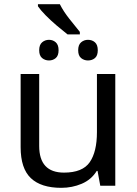

<svg xmlns="http://www.w3.org/2000/svg" viewBox="-20 -891 658 921"><path d="M267 -871Q284 -837 312 -801.5Q340 -766 363 -738V-726H304Q281 -744 252 -768.5Q223 -793 198.5 -818Q174 -843 162 -861V-871ZM215 -700Q234 -700 247.5 -688Q261 -676 261 -650Q261 -624 247.5 -612.5Q234 -601 215 -601Q196 -601 182 -612.5Q168 -624 168 -650Q168 -676 182 -688Q196 -700 215 -700ZM402 -700Q422 -700 435.5 -688Q449 -676 449 -650Q449 -624 435.5 -612.5Q422 -601 402 -601Q383 -601 369 -612.5Q355 -624 355 -650Q355 -676 369 -688Q383 -700 402 -700ZM533 -536V0H461L448 -71H444Q418 -29 372 -9.5Q326 10 274 10Q177 10 128 -36.5Q79 -83 79 -185V-536H168V-191Q168 -63 287 -63Q376 -63 410.5 -113Q445 -163 445 -257V-536Z"/></svg>

Font: RS Noto Sans
Style: Regular
Weight: 400
Designer: Monotype Design Team
Foundry: Monotype Imaging Inc.
Version: Version 3.10